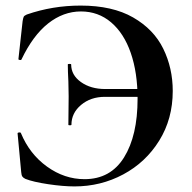

<svg xmlns="http://www.w3.org/2000/svg" viewBox="-20 -656 688 688"><path d="M71 -15Q63 -19 60 -23.5Q57 -28 56 -39L43 -178Q43 -181 48.5 -181.5Q54 -182 55 -179Q86 -104 148.5 -59Q211 -14 283 -14Q376 -14 424.5 -92Q473 -170 473 -302Q473 -396 448.5 -466.5Q424 -537 378 -576Q332 -615 270 -615Q207 -615 152.5 -572Q98 -529 57 -443Q56 -440 51 -441Q46 -442 46 -444L61 -580Q63 -592 65 -596Q67 -600 76 -604Q168 -636 269 -636Q383 -636 457 -593.5Q531 -551 565 -481.5Q599 -412 599 -330Q599 -230 550.5 -152Q502 -74 421.5 -31Q341 12 247 12Q206 12 152.5 4Q99 -4 71 -15ZM226 -311 225 -364Q223 -402 223 -425Q223 -427 229 -427Q235 -427 235 -425Q235 -387 270 -362Q305 -337 357 -337H563V-309H356Q305 -309 270.5 -280Q236 -251 236 -209Q236 -207 230.5 -207Q225 -207 225 -209Z"/></svg>

Font: Cormorant Garamond
Style: Bold
Weight: 700
Designer: Christian Thalmann (Catharsis Fonts)
Foundry: Catharsis Fonts
Version: Version 4.000